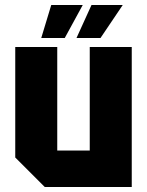

<svg xmlns="http://www.w3.org/2000/svg" viewBox="-20 -748 588 768"><path d="M507 -560V0H159L41 -118V-560H209V-146H339V-560ZM145 -596 185 -728H311L239 -596ZM286 -596 346 -728H471L382 -596Z"/></svg>

Font: Tektur SemiCondensed
Style: Bold
Weight: 700
Width: 4
Designer: Adam Jagosz
Foundry: Adam Jagosz
Version: Version 1.005;gftools[0.9.30]